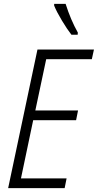

<svg xmlns="http://www.w3.org/2000/svg" viewBox="-20 -969 504 989"><path d="M22 0 173 -714H464L453 -664H218L162 -400H382L372 -350H151L88 -50H323L313 0ZM348 -790H380L381 -801Q344 -867 318 -949H259V-940Q272 -908 299 -863Q326 -818 348 -790Z"/></svg>

Font: Noto Sans Display SemiCondensed Light
Style: Italic
Weight: 300
Width: 4
Italic angle: -12°
Designer: Monotype Design Team
Foundry: Monotype Imaging Inc.
Version: Version 1.900